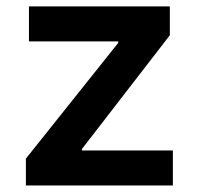

<svg xmlns="http://www.w3.org/2000/svg" viewBox="-20 -565 602 585"><path d="M58.9 -81.7 340.2 -434.3V-438.9H68.2V-545.5H497.5V-457.7L229.8 -111.2V-106.5H506.7V0H58.9Z"/></svg>

Font: Interop SemBd
Style: Regular
Weight: 600
Designer: Rasmus Andersson, Google, Jang Haemin
Foundry: jhaemin
Version: Version 1.008